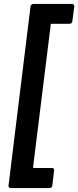

<svg xmlns="http://www.w3.org/2000/svg" viewBox="-20 -811 395 969"><path d="M33 138H230C237 138 243 133 244 126L253 49C254 42 250 37 243 37H152C149 37 147 35 147 32L236 -686C236 -689 238 -691 241 -691H332C339 -691 344 -696 345 -703L355 -779C355 -786 351 -791 344 -791H148C141 -791 135 -786 134 -779L23 126C22 133 27 138 33 138Z"/></svg>

Font: Barlow Semi Condensed SemiBold
Style: Italic
Weight: 600
Width: 4
Italic angle: -7°
Designer: Jeremy Tribby
Foundry: Tribby Type
Version: Version 1.422;hotconv 1.0.109;makeotfexe 2.5.65596